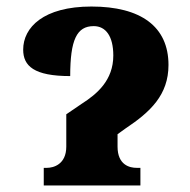

<svg xmlns="http://www.w3.org/2000/svg" viewBox="-20 -568 581 588"><path d="M114 0H410V-54H398C378 -54 340 -62 340 -119V-157L365 -175C440 -225 496 -277 496 -369C496 -487 411 -548 260 -548C113 -548 51 -484 51 -416C51 -366 84 -335 195 -335C195 -446 215 -488 267 -488C304 -488 327 -457 327 -398C327 -322 277 -280 230 -250L183 -218V-119C183 -64 143 -54 124 -54H114Z"/></svg>

Font: Noto Serif Condensed ExtraBold
Style: Regular
Weight: 800
Width: 3
Designer: Monotype Design Team
Foundry: Monotype Imaging Inc.
Version: Version 2.013